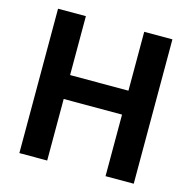

<svg xmlns="http://www.w3.org/2000/svg" viewBox="-113 -873 1012 1015"><g transform="rotate(15 392.5 -365.0)"><path d="M81.1 30.3V-759.8H233.4V-437.5H552.7V-759.8H707V30.3H552.7V-306.6H233.4V30.3Z"/></g></svg>

Font: GenEi M Gothic v2 Bold
Style: Regular
Weight: 700
Version: Version 2.0